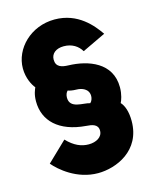

<svg xmlns="http://www.w3.org/2000/svg" viewBox="-119 -796 779 965"><g transform="rotate(-15 270.5 -313.5)"><path d="M501 -122C501 -172 488 -205 471 -223C477 -234 488 -263 488 -301C488 -430 368 -471 267 -474C232 -475 202 -482 202 -521C202 -552 227 -573 268 -573C311 -573 342 -552 359 -523L481 -581C447 -630 380 -715 258 -715C134 -715 41 -621 41 -518C41 -467 63 -427 77 -411C73 -400 62 -380 62 -341C62 -240 134 -168 274 -157C302 -155 335 -151 335 -116C335 -82 301 -64 263 -64C225 -64 188 -79 150 -119L48 -21C79 16 161 88 271 88C365 88 501 33 501 -122ZM323 -262C290 -273 217 -260 217 -319C217 -333 222 -346 230 -353C235 -350 255 -346 274 -346C300 -346 337 -334 337 -296C337 -284 332 -269 323 -262Z"/></g></svg>

Font: FIGSv2-sans-serif ExtraBold
Style: Regular
Weight: 800
Designer: Matt McInerney, Pablo Impallari, Rodrigo Fuenzalida,Mirko Velimirovic
Foundry: Matt McInerney, Pablo Impallari, Rodrigo Fuenzalida
Version: Version 4.021;hotconv 1.0.109;makeotfexe 2.5.65596